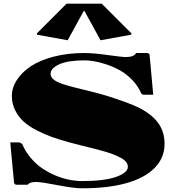

<svg xmlns="http://www.w3.org/2000/svg" viewBox="-20 -1020 945 1050"><path d="M344.2 -1000H536.1L699.2 -836.9L696.8 -830.1L529.8 -799.8L441.9 -960H438L350.1 -799.8L183.1 -830.1L181.2 -836.9ZM36.1 -241.2H86.9L101.1 -232.9Q118.7 -191.4 147.9 -156.7Q177.2 -122.1 211.2 -99.1Q245.1 -76.2 283.9 -60.1Q322.8 -43.9 359.4 -36.9Q396 -29.8 430.2 -29.8Q549.3 -29.8 614.3 -52.5Q679.2 -75.2 679.2 -107.9Q679.2 -121.6 669.9 -133.8Q660.6 -146 641.8 -156.2Q623 -166.5 601.6 -175Q580.1 -183.6 548.1 -192.6Q516.1 -201.7 488.8 -208.5Q461.4 -215.3 422.4 -225.1Q383.3 -234.9 356 -242.2Q303.7 -256.8 263.2 -271.2Q222.7 -285.6 179.7 -307.9Q136.7 -330.1 108.9 -355.5Q81.1 -380.9 63 -416.7Q44.9 -452.6 44.9 -495.1Q44.9 -540.5 72.3 -582.8Q99.6 -625 149.2 -658Q198.7 -690.9 274.4 -710.4Q350.1 -730 439.9 -730Q491.2 -730 569.3 -719Q647.5 -708 668.9 -708Q712.9 -708 724.1 -730H789.1L797.9 -722.2L817.9 -502H763.2L752.9 -507.8Q735.8 -548.8 704.1 -581.8Q672.4 -614.7 637.7 -634.3Q603 -653.8 564 -667Q524.9 -680.2 494.9 -685.1Q464.8 -689.9 440.9 -689.9Q352.1 -689.9 304.4 -668.5Q256.8 -647 256.8 -616.2Q256.8 -598.6 273.4 -585Q290 -571.3 323.5 -560.3Q356.9 -549.3 391.8 -540.8Q426.8 -532.2 479 -519.3Q531.2 -506.3 569.8 -494.1Q686.5 -457 737.3 -432.1Q841.8 -380.4 869.1 -301.8Q879.9 -270.5 879.9 -233.9Q879.9 -155.8 824.7 -100.6Q769.5 -45.4 668.9 -17.8Q568.4 9.8 430.2 9.8Q382.3 9.8 293.7 -7.6Q205.1 -24.9 178.2 -24.9Q142.6 -24.9 130.9 -9.8H65.9L57.1 -18.1Z"/></svg>

Font: Yokawerad
Style: Regular
Weight: 500
Designer: gluk
Foundry: gluk
Version: Version 0.79